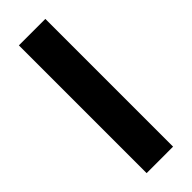

<svg xmlns="http://www.w3.org/2000/svg" viewBox="-236 -722 744 744"><g transform="rotate(-45 136.0 -350.0)"><path d="M63.4 0V-700H208.4V0Z"/></g></svg>

Font: Red Hat Display
Style: Regular
Weight: 300
Designer: Pentagram, MCKL
Foundry: Pentagram, MCKL
Version: Version 1.023